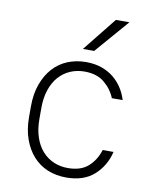

<svg xmlns="http://www.w3.org/2000/svg" viewBox="-81 -772 668 839"><g transform="rotate(10 252.5 -352.0)"><path d="M270 6Q225 6 187.5 -9.5Q150 -25 123 -55Q96 -85 80.5 -128Q65 -171 65 -225V-275Q65 -329 80.5 -372Q96 -415 123 -445Q150 -475 187.5 -490.5Q225 -506 270 -506Q308 -506 339 -495Q370 -484 393 -465Q416 -446 431.5 -421.5Q447 -397 455 -370H407Q392 -408 358.5 -436Q325 -464 270 -464Q236 -464 207 -451.5Q178 -439 156.5 -415Q135 -391 123 -355.5Q111 -320 111 -275V-225Q111 -180 123 -144.5Q135 -109 156.5 -85Q178 -61 207 -48.5Q236 -36 270 -36Q327 -36 359.5 -64.5Q392 -93 407 -140H455Q440 -77 394 -35.5Q348 6 270 6ZM365 -710H425L295 -560H245Z"/></g></svg>

Font: Retni Sans Light
Style: Regular
Weight: 300
Designer: Vitaly Kuzmin
Foundry: ParaType Ltd.
Version: Version 1.00;March 2, 2019;FontCreator 11.5.0.2425 64-bit; t